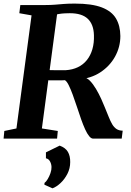

<svg xmlns="http://www.w3.org/2000/svg" viewBox="-21 -771 730 1068"><path d="M-1 0 3 -42.5 70.5 -56.5 154.5 -685.5 86.5 -697.5 92 -743H233Q262 -743 285.2 -745Q308.5 -747 334.2 -749Q360 -751 395.5 -751Q490 -751 545.2 -729.8Q600.5 -708.5 624.2 -668.2Q648 -628 648.5 -570.5Q648.5 -509.5 619 -456.2Q589.5 -403 536.8 -368.5Q484 -334 414 -329.5L443.5 -339Q461.5 -340 479.2 -321.8Q497 -303.5 513.2 -276Q529.5 -248.5 542 -220.8Q554.5 -193 562 -174Q574.5 -144 584 -120Q593.5 -96 603.5 -79.2Q613.5 -62.5 627 -53.5Q640.5 -44.5 661.5 -44L656 0H496.5Q486 0 474.8 -13.8Q463.5 -27.5 452.5 -51.8Q441.5 -76 430.5 -107Q418.5 -141.5 406.8 -177.2Q395 -213 383.5 -244.2Q372 -275.5 361.2 -297.2Q350.5 -319 340 -325Q336 -324.5 323.8 -324.2Q311.5 -324 295 -324Q278.5 -324 262.8 -324.2Q247 -324.5 236 -324.5L243 -381.5Q252 -381 267 -380.8Q282 -380.5 298 -380.5Q314 -380.5 326.8 -380.5Q339.5 -380.5 344.5 -380.5Q382.5 -383 412.2 -397.2Q442 -411.5 462.2 -436.8Q482.5 -462 492.8 -497Q503 -532 501.5 -575Q500 -635.5 467.2 -666.5Q434.5 -697.5 367.5 -697.5Q357.5 -697.5 340.2 -696.8Q323 -696 305.2 -693Q287.5 -690 276.5 -685L300.5 -722L212 -56.5L300.5 -42.5L296.5 0ZM226 256.5 226.5 246.5Q235.5 240 244.5 225Q253.5 210 259.8 191.8Q266 173.5 265.5 158Q265 141 257.2 126.8Q249.5 112.5 234.5 109.5V76.5L311 39Q343.5 51 356.8 74Q370 97 369.5 130.5Q369.5 165.5 354 195.8Q338.5 226 315.8 247.2Q293 268.5 271 276.5Z"/></svg>

Font: Merriweather 36pt
Style: Bold Italic
Weight: 700
Italic angle: -7.8°
Version: Version 2.101